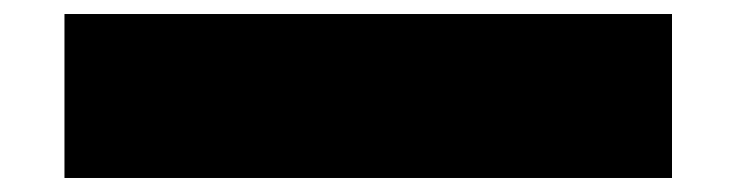

<svg xmlns="http://www.w3.org/2000/svg" viewBox="-20 -505 1040 274"><path d="M939 -251H72V-485H939Z"/></svg>

Font: Dela Gothic One
Style: Regular
Weight: 400
Designer: aratakana
Foundry: aratakana
Version: Version 1.004